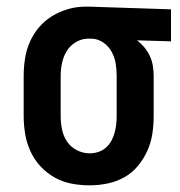

<svg xmlns="http://www.w3.org/2000/svg" viewBox="-20 -548 540 576"><path d="M249 8Q222 8 195 3Q168 -2 144 -15.5Q120 -29 101.5 -49Q83 -69 71.5 -94Q60 -119 55.5 -146Q51 -173 51 -200V-320Q51 -346 55 -372Q59 -398 69.5 -422Q80 -446 97 -466Q114 -486 136 -499.5Q158 -513 183.5 -520.5Q209 -528 235 -528H250L493 -520V-424L391 -427Q403 -418 413 -406Q423 -394 429.5 -380Q436 -366 438.5 -350.5Q441 -335 441 -320V-200Q441 -173 437 -146.5Q433 -120 422 -95.5Q411 -71 393.5 -50Q376 -29 352.5 -16Q329 -3 302.5 2.5Q276 8 249 8ZM249 -88Q262 -88 274.5 -92Q287 -96 297 -104.5Q307 -113 313.5 -124.5Q320 -136 323.5 -148.5Q327 -161 328.5 -174Q330 -187 330 -200V-320Q330 -339 327 -357.5Q324 -376 315 -392.5Q306 -409 290.5 -420Q275 -431 256 -432H244Q225 -432 207.5 -421.5Q190 -411 180 -394.5Q170 -378 166 -358.5Q162 -339 162 -320V-200Q162 -180 166 -160Q170 -140 181 -123.5Q192 -107 210.5 -97.5Q229 -88 249 -88Z"/></svg>

Font: Iosevka Term
Style: Bold
Weight: 700
Monospace: yes
Designer: Belleve Invis
Foundry: Belleve Invis
Version: Version 30.0.1